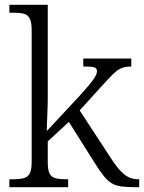

<svg xmlns="http://www.w3.org/2000/svg" viewBox="-20 -780 600 800"><path d="M19 0V-33H32Q61 -33 78.5 -37.5Q96 -42 104 -57.5Q112 -73 112 -106V-655Q112 -688 103.5 -703.5Q95 -719 78.5 -723Q62 -727 36 -727H19V-760H179V-374Q179 -358 178.5 -338Q178 -318 177 -297.5Q176 -277 175.5 -260Q175 -243 175 -234L311 -380Q342 -414 357.5 -433.5Q373 -453 378.5 -464Q384 -475 384 -484Q384 -497 370.5 -500Q357 -503 327 -503V-536H527V-503Q508 -503 493 -498.5Q478 -494 465 -483.5Q452 -473 436 -456Q420 -439 399 -416L312 -320L442 -121Q472 -74 497.5 -53.5Q523 -33 557 -33H560V0H546Q511 0 487 -3Q463 -6 446 -16Q429 -26 412.5 -46.5Q396 -67 374 -102L267 -272L179 -191V-103Q179 -71 187 -56Q195 -41 213 -37Q231 -33 258 -33H264V0Z"/></svg>

Font: Noto Rashi Hebrew Light
Style: Regular
Weight: 300
Version: Version 1.006